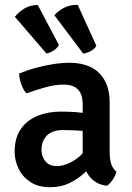

<svg xmlns="http://www.w3.org/2000/svg" viewBox="-20 -767 548 800"><path d="M41 -134.5Q41 -192.5 66.8 -229.5Q92.5 -266.5 136.2 -284.2Q180 -302 233.5 -302Q260.5 -302 295.5 -299.8Q330.5 -297.5 360.5 -291V-215.5Q335 -221.5 302 -223.2Q269 -225 242 -225Q199 -225 176 -202.8Q153 -180.5 153 -142.5Q153 -114 169.5 -94.5Q186 -75 216.5 -75Q251.5 -75 290.2 -99.5Q329 -124 355.5 -171L372.5 -88.5Q354.5 -67 328.2 -43.2Q302 -19.5 267.5 -3.2Q233 13 189 13Q139 13 106 -9Q73 -31 57 -65Q41 -99 41 -134.5ZM465 -51.5Q461.5 -36 449.8 -18.5Q438 -1 425 7.5Q391 2.5 369.5 -15Q348 -32.5 337.5 -57.2Q327 -82 324.5 -108V-331.5Q324.5 -375 304.2 -394.8Q284 -414.5 246 -414.5Q209.5 -414.5 170 -403.5Q130.5 -392.5 90.5 -378Q77.5 -391.5 69 -415Q60.5 -438.5 59.5 -460.5Q88.5 -473 125 -483.2Q161.5 -493.5 199.8 -499.5Q238 -505.5 271.5 -505.5Q319.5 -505.5 356.8 -488Q394 -470.5 415.5 -433.2Q437 -396 437 -337.5V-132.5Q437 -106 443 -85.5Q449 -65 465 -51.5ZM137.5 -746 225.5 -579.5Q218 -565.5 202.8 -556Q187.5 -546.5 173.5 -544L42 -697Q57.5 -717 82.2 -731.8Q107 -746.5 137.5 -746ZM304 -746.5 381.5 -576Q374 -563 358 -554.2Q342 -545.5 327 -543.5L206.5 -703.5Q223 -722.5 248.2 -735.2Q273.5 -748 304 -746.5Z"/></svg>

Font: Signika Light Medium
Style: Regular
Weight: 500
Version: Version 2.003;gftools[0.9.32]